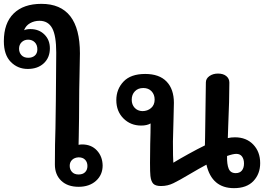

<svg xmlns="http://www.w3.org/2000/svg" viewBox="-20 -969 1386 997"><path d="M513 -110Q513 -61 478.5 -30Q444 1 388 1Q331 1 298 -30.5Q265 -62 265 -115Q265 -225 268 -304Q270 -396 270 -445Q270 -528 271 -565L272 -696Q272 -784 251 -822.5Q230 -861 185 -861Q158 -861 136 -848.5Q114 -836 105 -812Q118 -818 138 -818Q182 -818 210.5 -790Q239 -762 239 -718Q239 -670 207.5 -640.5Q176 -611 124 -611Q72 -611 36 -647.5Q0 -684 0 -755Q0 -849 51 -899Q102 -949 195 -949Q395 -949 395 -692Q395 -655 393 -581Q391 -497 391 -442Q391 -361 389 -263L388 -217Q398 -219 406 -219Q454 -219 483 -188Q512 -157 513 -110ZM79 -716Q79 -696 91.5 -682.5Q104 -669 127 -669Q148 -669 161 -680.5Q174 -692 174 -713Q174 -736 160.5 -749.5Q147 -763 126 -763Q106 -763 92.5 -750Q79 -737 79 -716ZM434 -107Q434 -127 422 -139.5Q410 -152 388 -152Q367 -151 354.5 -139Q342 -127 342 -108Q342 -89 354 -76Q366 -63 388 -63Q410 -63 422 -75Q434 -87 434 -107Z M1331 -122Q1331 -66 1296 -29Q1261 8 1195 8Q1080 8 1052 -114Q1016 -95 962 -63Q910 -32 881 -18Q851 -3 816 -3Q787 -3 775.5 -15.5Q764 -28 761 -56Q759 -73 759 -123Q759 -190 760 -221Q762 -285 762 -328Q743 -317 713 -317Q658 -317 621 -354Q584 -391 584 -449Q584 -506 621.5 -545.5Q659 -585 734 -585Q807 -585 845 -545.5Q883 -506 883 -435Q883 -415 881 -349L878 -234Q878 -148 880 -124Q911 -143 959 -169.5Q1007 -196 1044 -214Q1044 -241 1045 -258Q1048 -501 1049 -541Q1049 -561 1067.5 -574Q1086 -587 1112 -587Q1139 -587 1155 -574Q1171 -561 1171 -540Q1171 -449 1165 -313L1163 -252Q1180 -256 1200 -256Q1259 -256 1295 -218.5Q1331 -181 1331 -122ZM719 -392Q746 -392 764.5 -408Q783 -424 783 -452Q783 -478 767 -495Q751 -512 724 -512Q697 -512 680.5 -495Q664 -478 664 -451Q664 -426 679 -409.5Q694 -393 719 -392ZM1247 -120Q1247 -142 1237 -156Q1227 -170 1207 -170Q1190 -170 1159 -159Q1158 -116 1167.5 -93Q1177 -70 1204 -70Q1225 -70 1236 -83.5Q1247 -97 1247 -120Z"/></svg>

Font: Mali SemiBold
Style: Regular
Weight: 600
Designer: Kitiyaporn Chalermlarp | Katatrad Aksorn Co.,Ltd.
Foundry: Cadson Demak Co.,Ltd.
Version: Version 1.000; ttfautohint (v1.6)